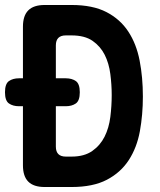

<svg xmlns="http://www.w3.org/2000/svg" viewBox="-20 -750 640 770"><path d="M159 0Q115 0 93.5 -21.5Q72 -43 72 -87V-324H56Q32 -324 16 -335Q0 -346 0 -380Q0 -414 16 -425Q32 -436 56 -436H72V-643Q72 -687 93.5 -708.5Q115 -730 159 -730H267Q352 -730 407 -701.5Q462 -673 494.5 -623.5Q527 -574 540 -507Q553 -440 553 -363Q553 -290 541 -224Q529 -158 496.5 -108Q464 -58 408.5 -29Q353 0 267 0ZM204 -162Q204 -142 214 -132Q224 -122 244 -122H267Q318 -122 350 -144.5Q382 -167 399.5 -202Q417 -237 422.5 -281Q428 -325 428 -369Q428 -410 422.5 -453Q417 -496 400 -530Q383 -564 351.5 -586Q320 -608 267 -608H244Q224 -608 214 -598Q204 -588 204 -568V-436H244Q268 -436 284 -425Q300 -414 300 -380Q300 -346 284 -335Q268 -324 244 -324H204Z"/></svg>

Font: Maple Mono Normal NL
Style: Bold
Weight: 700
Monospace: yes
Designer: subframe7536
Version: Version 7.000